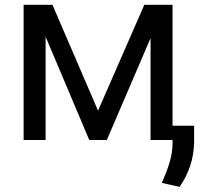

<svg xmlns="http://www.w3.org/2000/svg" viewBox="-20 -565 854 775"><path d="M375.7 -118.3 191.8 -545.5H75.3V0H164.1V-416.9L340.2 0H411.2L587.7 -410.9V0H676.5V12.8C676.5 68.2 657.3 117.2 633.2 173.3L704.9 189.3C743.3 134.2 762.1 74.2 763.5 10.7V-57.5H676.5V-545.5H562.5Z"/></svg>

Font: Margiela Sans Text
Style: Regular
Weight: 400
Designer: Stefan Endress, Andreas Faust
Version: Version 1.100;FEAKit 1.0